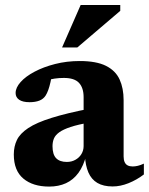

<svg xmlns="http://www.w3.org/2000/svg" viewBox="-20 -710 578 744"><path d="M330 -289.5 329 -235.5Q282.5 -227.5 253.8 -218Q225 -208.5 209.8 -197.5Q194.5 -186.5 189 -173.2Q183.5 -160 183.5 -143.5Q183.5 -111.5 197.5 -97Q211.5 -82.5 239 -82.5Q257.5 -82.5 272.2 -90.8Q287 -99 295.5 -113Q304 -127 304 -144V-333.5Q304 -369.5 286.2 -388.8Q268.5 -408 227.5 -408Q208.5 -408 191.8 -405.5Q175 -403 161.5 -398.5L183.5 -435Q179.5 -409 175.5 -391.2Q171.5 -373.5 167 -361.2Q162.5 -349 157 -340Q148.5 -326.5 132.8 -320.2Q117 -314 94.5 -314Q68 -314 54.2 -323.5Q40.5 -333 40.5 -349.5Q40.5 -370.5 60 -392.2Q79.5 -414 114 -432.2Q148.5 -450.5 193.5 -462Q238.5 -473.5 289 -473.5Q353.5 -473.5 390.8 -454.8Q428 -436 443.5 -402Q459 -368 459 -322V-104Q459 -90.5 463 -81.8Q467 -73 474.8 -69Q482.5 -65 494.5 -65Q503.5 -65 514.2 -67.5Q525 -70 537.5 -76V-34Q510 -13 478.2 -0.2Q446.5 12.5 416.5 12.5Q380.5 12.5 357.2 -1.2Q334 -15 322.5 -41.8Q311 -68.5 309 -107L314.5 -110Q304 -67.5 284 -40.2Q264 -13 235.5 0Q207 13 170.5 13Q107.5 13 70.5 -18Q33.5 -49 33.5 -111.5Q33.5 -142.5 45.5 -167.5Q57.5 -192.5 89.5 -213.8Q121.5 -235 179.8 -253.2Q238 -271.5 330 -289.5ZM220.5 -526 292.5 -690.5H446V-668L279.5 -526Z"/></svg>

Font: Newsreader
Style: Bold
Weight: 700
Designer: Hugues Gentile
Foundry: Production Type
Version: Version 1.003